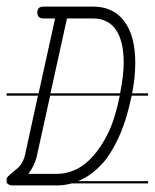

<svg xmlns="http://www.w3.org/2000/svg" viewBox="-20 -570 469 582"><path d="M324 -535Q343 -524 357 -505Q390 -461 390 -380Q390 -335 381 -290Q381 -288 380 -287H429V-280H379Q371 -241 360 -206Q347 -166 330.5 -134.5Q314 -103 298 -83Q264 -43 226 -25Q221 -23 216 -21H429V-14H197Q175 -8 154 -8H18Q7 -8 3 -14H0V-21V-25Q0 -31 5 -36Q10 -41 16 -46Q22 -51 29 -56.5Q36 -62 40 -67Q52 -82 56 -101L95 -280H0V-287H97L147 -514H112Q93 -514 93 -533V-535L95 -542Q99 -550 112 -550H262Q288 -550 309 -542ZM66 -43H154Q180 -43 207.5 -55Q235 -67 261 -95.5Q287 -124 309 -169Q330 -214 343 -280H132L91 -94Q84 -67 66 -43ZM183 -514 133 -287H344Q355 -342 355 -380Q355 -445 331.5 -479.5Q308 -514 262 -514Z"/></svg>

Font: Gruenewald VA 3. Klasse
Style: Regular
Weight: 400
Designer: Peter Wiegel
Foundry: Peter Wiegel, nach dem Schriftentwurf von Dr. H. Gr¸newald
Version: Version 0.007